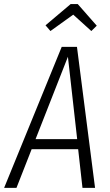

<svg xmlns="http://www.w3.org/2000/svg" viewBox="-40 -913 536 933"><path d="M315.9 -841.8 205.1 -762.2 181.2 -790 303.2 -893.1H337.9L430.2 -788.1L403.8 -762.2ZM259.8 -685.1H334L421.9 0H360.8L339.8 -188H113.8L40 0H-20ZM132.8 -236.8H335L290 -637.2Z"/></svg>

Font: Fira Sans Compressed Light
Style: Italic
Weight: 300
Width: 3
Italic angle: -8°
Designer: Carrois Corporate & Edenspiekermann AG
Foundry: Carrois Corporate GbR & Edenspiekermann AG
Version: Version 4.203;PS 004.203;hotconv 1.0.88;makeotf.lib2.5.64775